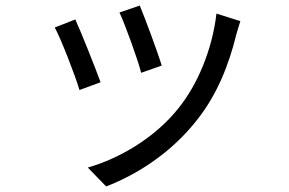

<svg xmlns="http://www.w3.org/2000/svg" viewBox="-20 -596 1040 691"><path d="M483 -576 410 -551C431 -506 477 -379 488 -334L562 -360C549 -404 500 -536 483 -576ZM759 -547C744 -419 692 -292 621 -205C539 -102 412 -26 296 7L362 75C474 32 596 -46 688 -163C760 -253 803 -360 830 -470C834 -483 838 -499 845 -520ZM251 -526 177 -497C197 -462 251 -324 266 -272L342 -300C323 -352 271 -483 251 -526Z"/></svg>

Font: Squished Noto Sans CJK JP Regular
Style: Regular
Weight: 400
Designer: Ryoko NISHIZUKA (kana & ideographs); Paul D. Hunt (Latin, Greek & Cyrillic); Wenlong ZHANG (bopomofo); Sandoll Communica
Foundry: Adobe Systems Incorporated
Version: Version 1.004;PS 1.004;hotconv 1.0.82;makeotf.lib2.5.63406